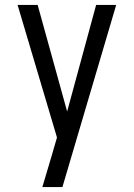

<svg xmlns="http://www.w3.org/2000/svg" viewBox="-20 -755 540 775"><path d="M151 0Q160 -30 169 -60.5Q178 -91 187 -121L210 -200L51 -735H132L251 -305L368 -735H449L232 0Z"/></svg>

Font: Iosevka Custom
Style: Regular
Weight: 400
Monospace: yes
Designer: Belleve Invis
Foundry: Belleve Invis
Version: Version 32.5.0; ttfautohint (v1.8.4)